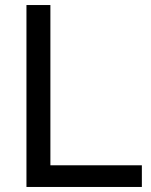

<svg xmlns="http://www.w3.org/2000/svg" viewBox="-20 -742 598 762"><path d="M85 0V-722H180V-86H543V0Z"/></svg>

Font: Gen
Style: Regular
Weight: 400
Version: Version 1.000;PS 001.001;hotconv 1.0.56